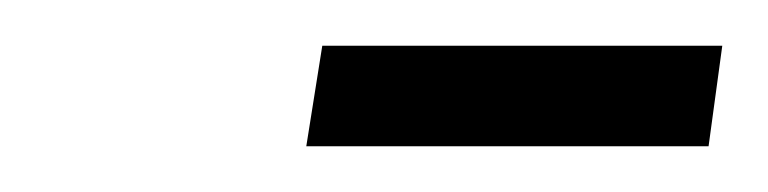

<svg xmlns="http://www.w3.org/2000/svg" viewBox="-20 -732 336 84"><path d="M114 -668 121 -712H296L290 -668Z"/></svg>

Font: Georama Condensed Light
Style: Italic
Weight: 300
Width: 3
Italic angle: -9°
Designer: Jean-Baptiste Levee
Foundry: Production Type
Version: Version 1.000